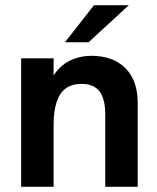

<svg xmlns="http://www.w3.org/2000/svg" viewBox="-20 -717 604 737"><path d="M61.2 0V-493H185.8V-381.4L165.8 -378.6Q178.6 -423.8 203.8 -450.9Q229 -478 262.1 -490.4Q295.2 -502.8 330.2 -502.8Q414.2 -502.8 461.4 -455.3Q508.6 -407.8 508.6 -322V0H384V-276Q384 -337.8 361.9 -366.4Q339.8 -395 292.8 -395Q257.2 -395 233.5 -378.4Q209.8 -361.8 197.8 -326.7Q185.8 -291.6 185.8 -236.4V0ZM229.4 -554.8 340.8 -697H474.4L320 -554.8Z"/></svg>

Font: Hanken Grotesk
Style: Regular
Weight: 400
Designer: Alfredo Marco Pradil
Foundry: Hanken Design Co.
Version: Version 3.013